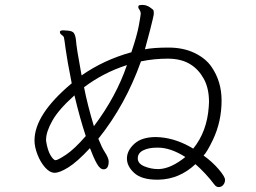

<svg xmlns="http://www.w3.org/2000/svg" viewBox="-20 -757 1040 779"><path d="M773 -91Q815 -54 850 -8Q857 2 867.5 2Q878 2 885.5 -6.5Q893 -15 893 -27.5Q893 -40 867.5 -70Q842 -100 806 -126Q820 -140 844 -190Q879 -264 879 -349Q879 -427 838 -486Q815 -520 769.5 -542Q724 -564 663.5 -564Q603 -564 568 -557Q582 -607 589 -635.5Q596 -664 599.5 -678Q603 -692 603.5 -696.5Q604 -701 604 -706Q604 -711 603 -714.5Q602 -718 588 -727.5Q574 -737 558.5 -737Q543 -737 542 -733L541 -729Q541 -724 543.5 -721Q546 -718 548.5 -712.5Q551 -707 551 -701.5Q551 -696 543.5 -654.5Q536 -613 513 -545Q401 -514 311 -451Q290 -564 288 -596Q286 -613 280 -622.5Q274 -632 251 -633L237 -634Q224 -634 223 -628V-627Q223 -620 231 -615Q238 -610 239.5 -604.5Q241 -599 246.5 -557Q252 -515 271 -419Q120 -293 120 -187Q120 -161 132 -130Q144 -99 163 -77.5Q182 -56 202 -56Q222 -56 257.5 -78Q293 -100 345 -156Q360 -116 373 -93Q386 -70 400 -70Q421 -70 421 -102Q421 -116 404 -142Q394 -157 379 -194Q489 -331 552 -508Q605 -519 661 -519Q717 -519 754 -495Q786 -475 807 -437Q828 -399 828 -343L827 -324Q820 -223 764 -154Q698 -194 631 -200L613 -201Q555 -201 525 -173.5Q495 -146 495 -114Q495 -82 525 -55Q555 -28 617 -28H624Q708 -30 773 -91ZM495 -493Q452 -366 361 -245Q335 -331 321 -403Q399 -462 495 -493ZM167 -185V-191Q167 -222 192.5 -267.5Q218 -313 282 -370Q305 -274 328 -205Q281 -151 247.5 -129Q214 -107 205.5 -107Q197 -107 185 -127Q173 -147 167 -185ZM732 -120Q674 -73 625 -71H621Q593 -71 566 -82Q539 -93 539 -114.5Q539 -136 561 -147Q583 -158 617 -158H621Q672 -158 732 -120Z"/></svg>

Font: LXGW WenKai TC Light
Style: Regular
Weight: 300
Designer: LXGW / Fontworks Inc.
Foundry: LXGW / Fontworks Inc.
Version: Version 1.330